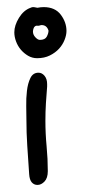

<svg xmlns="http://www.w3.org/2000/svg" viewBox="-20 -523 241 543"><path d="M113.3 -278.3Q111.3 -255.9 109.9 -231.4Q108.4 -207 108.4 -181.6Q108.4 -145.5 111.8 -109.4Q115.2 -73.2 115.2 -39.1Q115.2 -19.5 106 -9.8Q96.7 0 85.9 0Q76.2 0 69.8 -7.3Q63.5 -14.6 62.5 -30.3Q59.6 -74.2 57.1 -110.8Q54.7 -147.5 54.7 -184.6Q54.7 -199.2 54.2 -222.2Q53.7 -245.1 56.2 -266.1Q58.6 -287.1 65.9 -302.2Q73.2 -317.4 88.9 -317.4Q98.6 -317.4 106 -308.6Q113.3 -299.8 113.3 -285.2ZM66.4 -501Q70.3 -502.9 73.2 -502.9Q77.1 -502.9 80.6 -502Q84 -501 85.9 -501Q90.8 -502 94.7 -502.4Q98.6 -502.9 103.5 -502.9Q135.7 -502.9 151.9 -481.4Q168 -460 168 -435.5Q168 -423.8 162.6 -410.2Q157.2 -396.5 147 -385.3Q136.7 -374 121.1 -366.2Q105.5 -358.4 85 -358.4Q71.3 -358.4 59.6 -365.2Q47.9 -372.1 39.1 -382.3Q30.3 -392.6 25.4 -405.8Q20.5 -418.9 20.5 -431.6Q20.5 -451.2 33.7 -472.7Q46.9 -494.1 66.4 -501ZM89.8 -450.2H82Q77.1 -448.2 75.2 -443.4Q73.2 -438.5 73.2 -433.6Q73.2 -424.8 80.1 -417.5Q86.9 -410.2 92.8 -410.2Q107.4 -410.2 112.3 -419.4Q117.2 -428.7 117.2 -436.5Q112.3 -452.1 97.7 -452.1Q95.7 -452.1 89.8 -450.2Z"/></svg>

Font: Hi Melody
Style: Regular
Weight: 400
Designer: YoonDesign Inc.
Foundry: YoonDesign Inc.
Version: Version 3.00